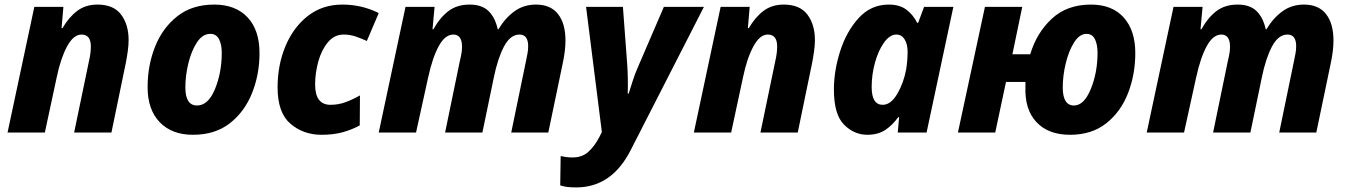

<svg xmlns="http://www.w3.org/2000/svg" viewBox="-20 -579 5889 839"><path d="M13 0H176L228 -242Q245 -324 273 -376Q301 -428 336 -428Q377 -428 377 -376Q377 -347 369 -313L304 0H467L530 -305Q535 -331 538.5 -356.5Q542 -382 542 -404Q542 -472 509 -515.5Q476 -559 406 -559Q354 -559 317.5 -531.5Q281 -504 253 -456H249L257 -549H130Z M823 10Q920 10 984.5 -40.5Q1049 -91 1081.5 -172.5Q1114 -254 1114 -347Q1114 -448 1061.5 -503.5Q1009 -559 916 -559Q820 -559 755.5 -508.5Q691 -458 658 -376Q625 -294 625 -198Q625 -100 678 -45Q731 10 823 10ZM841 -118Q790 -118 790 -197Q790 -248 803 -302Q816 -356 840.5 -393.5Q865 -431 899 -431Q925 -431 937 -408Q949 -385 949 -348Q949 -262 919.5 -190Q890 -118 841 -118Z M1385 10Q1437 10 1477 -1Q1517 -12 1552 -31L1553 -162Q1519 -143 1488.5 -132Q1458 -121 1424 -121Q1357 -121 1357 -210Q1357 -260 1371 -310.5Q1385 -361 1413 -394.5Q1441 -428 1482 -428Q1509 -428 1534 -419.5Q1559 -411 1583 -400L1635 -522Q1561 -559 1476 -559Q1389 -559 1325.5 -509.5Q1262 -460 1227.5 -377.5Q1193 -295 1193 -197Q1193 -86 1249.5 -38Q1306 10 1385 10Z M1635 0H1798L1851 -241Q1870 -328 1897.5 -378Q1925 -428 1961 -428Q1999 -428 1999 -374Q1999 -351 1990 -315L1925 0H2088L2138 -241Q2155 -324 2182.5 -376Q2210 -428 2250 -428Q2288 -428 2288 -377Q2288 -361 2285 -345Q2282 -329 2279 -315L2214 0H2376L2440 -307Q2451 -360 2451 -402Q2451 -476 2418.5 -517.5Q2386 -559 2322 -559Q2269 -559 2228.5 -530Q2188 -501 2158 -451H2155Q2144 -502 2115 -530.5Q2086 -559 2032 -559Q1977 -559 1939.5 -530.5Q1902 -502 1874 -451H1870L1879 -549H1752Z M2498 240Q2654 240 2737 75L3056 -549H2881L2769 -289Q2755 -258 2745 -226Q2735 -194 2727 -170H2723Q2724 -197 2723.5 -230.5Q2723 -264 2721 -295L2702 -549H2541L2610 -2L2599 20Q2578 60 2551 84.5Q2524 109 2482 109Q2465 109 2452.5 107Q2440 105 2430 103L2428 231Q2439 235 2455.5 237.5Q2472 240 2498 240Z M3012 0H3175L3227 -242Q3244 -324 3272 -376Q3300 -428 3335 -428Q3376 -428 3376 -376Q3376 -347 3368 -313L3303 0H3466L3529 -305Q3534 -331 3537.5 -356.5Q3541 -382 3541 -404Q3541 -472 3508 -515.5Q3475 -559 3405 -559Q3353 -559 3316.5 -531.5Q3280 -504 3252 -456H3248L3256 -549H3129Z M3837 -121Q3789 -121 3789 -199Q3789 -253 3803.5 -305.5Q3818 -358 3843 -393Q3868 -428 3897 -428Q3920 -428 3933 -407Q3946 -386 3946 -353Q3946 -316 3940 -277Q3929 -217 3901 -169Q3873 -121 3837 -121ZM3770 10Q3817 10 3849 -11.5Q3881 -33 3905 -67H3909L3903 0H4029L4146 -549H4018L3992 -479H3988Q3970 -515 3940.5 -537Q3911 -559 3864 -559Q3786 -559 3732.5 -500.5Q3679 -442 3651.5 -356Q3624 -270 3624 -188Q3624 -79 3668 -34.5Q3712 10 3770 10Z M4656 10Q4751 10 4814.5 -40.5Q4878 -91 4909.5 -172.5Q4941 -254 4941 -347Q4941 -446 4890.5 -502.5Q4840 -559 4747 -559Q4643 -559 4576.5 -497.5Q4510 -436 4482 -342H4404L4447 -549H4284L4166 0H4329L4376 -221H4461V-200Q4457 -101 4509 -45.5Q4561 10 4656 10ZM4673 -118Q4624 -118 4624 -197Q4624 -248 4637 -302Q4650 -356 4673.5 -393.5Q4697 -431 4728 -431Q4753 -431 4764.5 -408Q4776 -385 4776 -348Q4776 -262 4746.5 -190Q4717 -118 4673 -118Z M4991 0H5154L5207 -241Q5226 -328 5253.5 -378Q5281 -428 5317 -428Q5355 -428 5355 -374Q5355 -351 5346 -315L5281 0H5444L5494 -241Q5511 -324 5538.5 -376Q5566 -428 5606 -428Q5644 -428 5644 -377Q5644 -361 5641 -345Q5638 -329 5635 -315L5570 0H5732L5796 -307Q5807 -360 5807 -402Q5807 -476 5774.5 -517.5Q5742 -559 5678 -559Q5625 -559 5584.5 -530Q5544 -501 5514 -451H5511Q5500 -502 5471 -530.5Q5442 -559 5388 -559Q5333 -559 5295.5 -530.5Q5258 -502 5230 -451H5226L5235 -549H5108Z"/></svg>

Font: Noto Sans Display Extra
Style: Italic
Weight: 800
Italic angle: -12°
Designer: Monotype Design Team
Foundry: Monotype Imaging Inc.
Version: Version 1.900